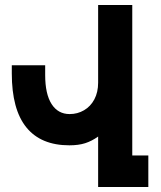

<svg xmlns="http://www.w3.org/2000/svg" viewBox="-20 -745 640 765"><path d="M256.5 -166Q143 -166 85 -237.5Q27 -309 27 -452.5V-485H160V-446Q160 -370.5 185.5 -330.5Q211 -290.5 257.5 -290.5Q289 -290.5 315 -305.8Q341 -321 356 -349.2Q371 -377.5 371 -415.5V-725H507V-125.5H571V0H371V-201Q346 -183 319.5 -174.5Q293 -166 256.5 -166Z"/></svg>

Font: JuliaMono ExtraBold
Style: Regular
Weight: 800
Monospace: yes
Designer: cormullion
Foundry: corm
Version: Version 0.055; ttfautohint (v1.8.4)